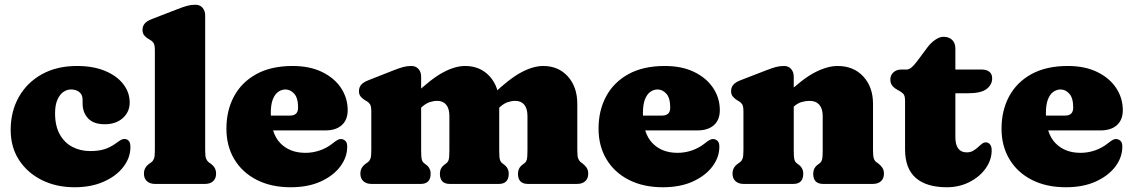

<svg xmlns="http://www.w3.org/2000/svg" viewBox="-20 -775 4776 809"><path d="M526.5 -342.5Q526.5 -304 497.8 -277.8Q469 -251.5 421 -251.5Q374.5 -251.5 351.2 -276.2Q328 -301 328 -339.5V-355.5Q328 -375.5 314.5 -386.8Q301 -398 279 -398Q261.5 -398 246.2 -387Q231 -376 221.5 -353.8Q212 -331.5 212 -297.5Q212 -244.5 231.8 -209Q251.5 -173.5 285 -156Q318.5 -138.5 360 -138.5Q394 -138.5 418.5 -145.8Q443 -153 467.5 -170.5Q482.5 -181.5 490.2 -185.8Q498 -190 505 -189.5Q516.5 -189 523 -181Q529.5 -173 529.5 -155Q529.5 -110.5 499.8 -71.8Q470 -33 417 -9.5Q364 14 294 14Q217.5 14 156.5 -16.2Q95.5 -46.5 60.2 -100.8Q25 -155 25 -227.5Q25 -305 59.2 -366Q93.5 -427 156.2 -462Q219 -497 304.5 -497Q373 -497 422.8 -476.2Q472.5 -455.5 499.5 -420.5Q526.5 -385.5 526.5 -342.5Z M844.5 -710V-142Q844.5 -116.5 848.2 -107Q852 -97.5 858.5 -92L865.5 -87Q877.5 -79 884 -68.5Q890.5 -58 890.5 -43Q890.5 -23 878 -11.5Q865.5 0 843.5 0H633.5Q612 0 599.2 -11.5Q586.5 -23 586.5 -43Q586.5 -58 593 -68.5Q599.5 -79 611.5 -87L618.5 -92Q625.5 -97.5 629 -107Q632.5 -116.5 632.5 -142V-563Q632.5 -585.5 627 -593.8Q621.5 -602 612.5 -607L605.5 -611Q594.5 -617.5 587.5 -626.2Q580.5 -635 580.5 -649Q580.5 -665 590 -676Q599.5 -687 620.5 -695L726.5 -736Q752 -746 768.5 -750.5Q785 -755 803.5 -755Q822.5 -755 833.5 -742.2Q844.5 -729.5 844.5 -710Z M1445 -311Q1445 -270 1420.2 -247.8Q1395.5 -225.5 1351 -225.5H1069.5V-288H1202Q1236 -288 1236 -321.5Q1236 -362 1219.8 -380Q1203.5 -398 1183 -398Q1166.5 -398 1152.2 -388Q1138 -378 1129.5 -356.2Q1121 -334.5 1121 -298.5Q1121 -213.5 1160.8 -172.2Q1200.5 -131 1267 -131Q1297.5 -131 1327 -141Q1356.5 -151 1380.5 -170Q1395 -181.5 1403 -185.8Q1411 -190 1418.5 -189Q1427.5 -188.5 1435.2 -181.5Q1443 -174.5 1443 -157Q1443 -112.5 1413.8 -73.5Q1384.5 -34.5 1331.2 -10.2Q1278 14 1205 14Q1123 14 1062 -17Q1001 -48 967.5 -103.8Q934 -159.5 934 -233Q934 -309.5 966 -369Q998 -428.5 1060.2 -462.8Q1122.5 -497 1213 -497Q1285.5 -497 1337.5 -471.5Q1389.5 -446 1417.2 -403.8Q1445 -361.5 1445 -311Z M1754.5 -452V-142Q1754.5 -113.5 1757.2 -103Q1760 -92.5 1767.5 -87L1775.5 -81Q1794.5 -67 1794.5 -43Q1794.5 0 1752.5 0H1545.5Q1524 0 1511.2 -11.5Q1498.5 -23 1498.5 -43Q1498.5 -58 1505 -68.5Q1511.5 -79 1523.5 -87L1530.5 -92Q1537.5 -97.5 1541 -107Q1544.5 -116.5 1544.5 -142V-305Q1544.5 -327.5 1539 -335.8Q1533.5 -344 1524.5 -349L1517.5 -353Q1506.5 -360 1499.5 -368.5Q1492.5 -377 1492.5 -391Q1492.5 -407 1502 -418Q1511.5 -429 1532.5 -437L1636.5 -478Q1662 -488 1678.5 -492.5Q1695 -497 1713.5 -497Q1732.5 -497 1743.5 -484.2Q1754.5 -471.5 1754.5 -452ZM1741.5 -310 1703.5 -354 1726.5 -376Q1796.5 -443 1847 -470Q1897.5 -497 1939.5 -497Q2004 -497 2043.8 -452.8Q2083.5 -408.5 2083.5 -337V-142Q2083.5 -113.5 2086.2 -103.2Q2089 -93 2096.5 -87L2104.5 -81Q2123.5 -67 2123.5 -43Q2123.5 0 2081.5 0H1875.5Q1833.5 0 1833.5 -43Q1833.5 -67 1852.5 -81L1860.5 -87Q1868 -92.5 1870.8 -103Q1873.5 -113.5 1873.5 -142V-286Q1873.5 -317.5 1860 -333.8Q1846.5 -350 1822.5 -350Q1807 -350 1791 -344.8Q1775 -339.5 1758.5 -325ZM2070.5 -310 2032.5 -354 2055.5 -376Q2125.5 -443 2176 -470Q2226.5 -497 2268.5 -497Q2333 -497 2372.8 -452.8Q2412.5 -408.5 2412.5 -337V-142Q2412.5 -116.5 2416.2 -107Q2420 -97.5 2426.5 -92L2433.5 -87Q2445.5 -78 2452 -68Q2458.5 -58 2458.5 -43Q2458.5 -23 2446 -11.5Q2433.5 0 2411.5 0H2204.5Q2162.5 0 2162.5 -43Q2162.5 -67 2181.5 -81L2189.5 -87Q2197 -92.5 2199.8 -103Q2202.5 -113.5 2202.5 -142V-286Q2202.5 -317.5 2189 -333.8Q2175.5 -350 2151.5 -350Q2136 -350 2120 -344.8Q2104 -339.5 2087.5 -325Z M3013 -311Q3013 -270 2988.2 -247.8Q2963.5 -225.5 2919 -225.5H2637.5V-288H2770Q2804 -288 2804 -321.5Q2804 -362 2787.8 -380Q2771.5 -398 2751 -398Q2734.5 -398 2720.2 -388Q2706 -378 2697.5 -356.2Q2689 -334.5 2689 -298.5Q2689 -213.5 2728.8 -172.2Q2768.5 -131 2835 -131Q2865.5 -131 2895 -141Q2924.5 -151 2948.5 -170Q2963 -181.5 2971 -185.8Q2979 -190 2986.5 -189Q2995.5 -188.5 3003.2 -181.5Q3011 -174.5 3011 -157Q3011 -112.5 2981.8 -73.5Q2952.5 -34.5 2899.2 -10.2Q2846 14 2773 14Q2691 14 2630 -17Q2569 -48 2535.5 -103.8Q2502 -159.5 2502 -233Q2502 -309.5 2534 -369Q2566 -428.5 2628.2 -462.8Q2690.5 -497 2781 -497Q2853.5 -497 2905.5 -471.5Q2957.5 -446 2985.2 -403.8Q3013 -361.5 3013 -311Z M3324.5 -452V-142Q3324.5 -113.5 3327.2 -103Q3330 -92.5 3337.5 -87L3345.5 -81Q3364.5 -67 3364.5 -43Q3364.5 0 3322.5 0H3113.5Q3092 0 3079.2 -11.5Q3066.5 -23 3066.5 -43Q3066.5 -58 3073 -68.5Q3079.5 -79 3091.5 -87L3098.5 -92Q3105.5 -97.5 3109 -107Q3112.5 -116.5 3112.5 -142V-305Q3112.5 -327.5 3107 -335.8Q3101.5 -344 3092.5 -349L3085.5 -353Q3074.5 -360 3067.5 -368.5Q3060.5 -377 3060.5 -391Q3060.5 -407 3070 -418Q3079.5 -429 3100.5 -437L3206.5 -478Q3232 -488 3248.5 -492.5Q3265 -497 3283.5 -497Q3302.5 -497 3313.5 -484.2Q3324.5 -471.5 3324.5 -452ZM3306.5 -310 3268.5 -354 3291.5 -376Q3362 -443.5 3414 -470.2Q3466 -497 3509.5 -497Q3576.5 -497 3617.5 -452.8Q3658.5 -408.5 3658.5 -337V-142Q3658.5 -116.5 3662 -106.8Q3665.5 -97 3672.5 -92L3679.5 -87Q3691.5 -78 3698 -68Q3704.5 -58 3704.5 -43Q3704.5 -23 3692 -11.5Q3679.5 0 3657.5 0H3448.5Q3406.5 0 3406.5 -43Q3406.5 -67 3425.5 -81L3433.5 -87Q3441 -92.5 3443.8 -103Q3446.5 -113.5 3446.5 -142V-286Q3446.5 -317 3432.2 -333.5Q3418 -350 3391.5 -350Q3375 -350 3357.5 -345Q3340 -340 3323.5 -325Z M3766 -394 3759 -398Q3746.5 -405 3739 -414.8Q3731.5 -424.5 3731.5 -440Q3731.5 -458.5 3744.5 -470.2Q3757.5 -482 3777.5 -482H3799.5Q3809.5 -482 3819.8 -490Q3830 -498 3843.5 -516L3887.5 -575Q3901.5 -594 3920.2 -607Q3939 -620 3955.5 -620Q3978 -620 3991.8 -607Q4005.5 -594 4005.5 -570V-197Q4005.5 -165.5 4017.5 -149.2Q4029.5 -133 4053.5 -133Q4068.5 -133 4080 -139.5Q4091.5 -146 4100.8 -154.8Q4110 -163.5 4118.5 -169.8Q4127 -176 4136 -175Q4145.5 -174.5 4152 -165.8Q4158.5 -157 4158.5 -142Q4158.5 -101 4133 -65.2Q4107.5 -29.5 4064.5 -7.8Q4021.5 14 3969.5 14Q3884 14 3838.8 -25.2Q3793.5 -64.5 3793.5 -146V-350Q3793.5 -372.5 3785.8 -380Q3778 -387.5 3766 -394ZM3932.5 -382V-482H4116.5Q4137 -482 4148.8 -472.5Q4160.5 -463 4160.5 -445Q4160.5 -418 4137 -400Q4113.5 -382 4058.5 -382Z M4711 -311Q4711 -270 4686.2 -247.8Q4661.5 -225.5 4617 -225.5H4335.5V-288H4468Q4502 -288 4502 -321.5Q4502 -362 4485.8 -380Q4469.5 -398 4449 -398Q4432.5 -398 4418.2 -388Q4404 -378 4395.5 -356.2Q4387 -334.5 4387 -298.5Q4387 -213.5 4426.8 -172.2Q4466.5 -131 4533 -131Q4563.5 -131 4593 -141Q4622.5 -151 4646.5 -170Q4661 -181.5 4669 -185.8Q4677 -190 4684.5 -189Q4693.5 -188.5 4701.2 -181.5Q4709 -174.5 4709 -157Q4709 -112.5 4679.8 -73.5Q4650.5 -34.5 4597.2 -10.2Q4544 14 4471 14Q4389 14 4328 -17Q4267 -48 4233.5 -103.8Q4200 -159.5 4200 -233Q4200 -309.5 4232 -369Q4264 -428.5 4326.2 -462.8Q4388.5 -497 4479 -497Q4551.5 -497 4603.5 -471.5Q4655.5 -446 4683.2 -403.8Q4711 -361.5 4711 -311Z"/></svg>

Font: Fraunces SuperSoft
Style: Regular
Weight: 900
Version: Version 1.000;[b76b70a41]